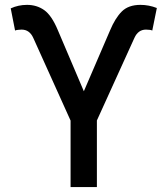

<svg xmlns="http://www.w3.org/2000/svg" viewBox="-20 -757 678 777"><path d="M265.6 0V-269L114.7 -603.5Q99.6 -637.2 67.4 -637.2Q61 -637.2 52.7 -636.2Q44.4 -635.3 41 -633.3L23.4 -723.1Q54.2 -737.3 89.4 -737.3Q128.9 -737.3 158.9 -716.1Q189 -694.8 213.9 -635.3L319.3 -387.7L425.3 -633.8Q446.3 -684.1 473.1 -710.7Q500 -737.3 548.3 -737.3Q582.5 -737.3 614.7 -724.6L596.2 -633.3Q593.3 -635.3 585.7 -636.2Q578.1 -637.2 570.8 -637.2Q539.1 -637.2 523.9 -603.5L372.1 -269.5V0Z"/></svg>

Font: Inter Display Medium
Style: Regular
Weight: 500
Designer: Rasmus Andersson
Foundry: rsms
Version: Version 4.001;git-9221beed3